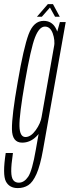

<svg xmlns="http://www.w3.org/2000/svg" viewBox="-64 -708 347 957"><path d="M24.5 229.5Q54.5 229.5 77 215Q99.5 200.5 118 159Q136.5 117.5 150.5 38.5L263.5 -598H234.5L213 -520.5L114.5 38.5Q96.5 143 76.5 172.8Q56.5 202.5 29.5 202.5Q12 202.5 2.2 190Q-7.5 177.5 -8 146.2Q-8.5 115 0.5 54.5H-35.5Q-52 162.5 -34.8 196Q-17.5 229.5 24.5 229.5ZM46.5 3Q86 3 117.2 -27.8Q148.5 -58.5 156 -101L144 -128Q138.5 -93 114 -59Q89.5 -25 63 -25Q34.5 -25 33 -79.2Q31.5 -133.5 60.5 -300Q89.5 -467.5 110.5 -521.5Q131.5 -575.5 160 -575.5Q186.5 -575.5 198.8 -541.8Q211 -508 205.5 -474L225 -497.5Q232 -536 212.5 -570Q193 -604 153.5 -604Q103.5 -604 78.5 -536.8Q53.5 -469.5 24.5 -300Q-5.5 -131 -4.5 -64Q-3.5 3 46.5 3ZM120 -624.5H144.5L185 -670.5L210.5 -624.5H234L200 -687.5H174.5Z"/></svg>

Font: Anybody ExtraCondensed ExtraLight
Style: Italic
Weight: 250
Width: 2
Italic angle: -10°
Version: Version 1.113;gftools[0.9.25]